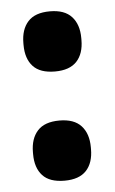

<svg xmlns="http://www.w3.org/2000/svg" viewBox="-42 -505 329 550"><g transform="rotate(-5 122.0 -230.5)"><path d="M122 13.5Q79 13.5 58.8 -8.5Q38.5 -30.5 38.5 -70V-75.5Q38.5 -114.5 58.8 -137Q79 -159.5 122 -159.5Q164 -159.5 184.5 -137Q205 -114.5 205 -75.5V-70Q205 -30.5 184.5 -8.5Q164 13.5 122 13.5ZM122 -300.5Q79 -300.5 58.8 -322.5Q38.5 -344.5 38.5 -384V-389.5Q38.5 -428.5 58.8 -451Q79 -473.5 122 -473.5Q164 -473.5 184.5 -451Q205 -428.5 205 -389.5V-384Q205 -344.5 184.5 -322.5Q164 -300.5 122 -300.5Z"/></g></svg>

Font: Anek Malayalam
Style: Bold
Weight: 700
Version: Version 1.003